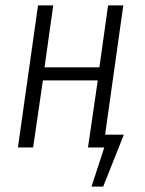

<svg xmlns="http://www.w3.org/2000/svg" viewBox="-20 -543 533 707"><path d="M367 -47H436L360 144H317L364 0H304L340 -247H138L102 0H46L120 -523H176L144 -295H346L378 -523H434Z"/></svg>

Font: Fira Sans Extra Condensed Light
Style: Italic
Weight: 300
Width: 3
Italic angle: -8°
Designer: Carrois Corporate & Edenspiekermann AG
Foundry: Carrois Corporate GbR & Edenspiekermann AG
Version: Version 4.203